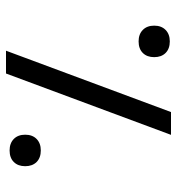

<svg xmlns="http://www.w3.org/2000/svg" viewBox="5 -595 590 640"><g transform="rotate(-90 300.0 -275.0)"><path d="M375 -550H451L246.5 0H170.5ZM66 -486Q66 -510 80 -524Q94 -538 118.5 -538Q142.5 -538 156.8 -524Q171 -510 171 -486Q171 -462 156.8 -448Q142.5 -434 118.5 -434Q94 -434 80 -448Q66 -462 66 -486ZM429.5 -56Q429.5 -80 443.5 -94Q457.5 -108 482 -108Q506 -108 520.2 -94Q534.5 -80 534.5 -56Q534.5 -32 520.2 -18Q506 -4 482 -4Q457.5 -4 443.5 -18Q429.5 -32 429.5 -56Z"/></g></svg>

Font: JuliaMono Light
Style: Regular
Weight: 300
Monospace: yes
Designer: cormullion
Foundry: corm
Version: Version 0.054; ttfautohint (v1.8.4)